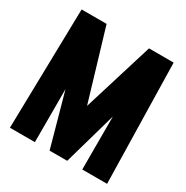

<svg xmlns="http://www.w3.org/2000/svg" viewBox="-161 -836 943 972"><g transform="rotate(30 311.0 -350.0)"><path d="M187 -700H41L26 0H172V-310L258 0H361L449 -310V0H594L579 -700H435L309 -291Z"/></g></svg>

Font: Advent Pro ExtraBold
Style: Regular
Weight: 800
Designer: VivaRado, Andreas Kalpakidis
Foundry: VivaRado, Andreas Kalpakidis
Version: Version 3.000